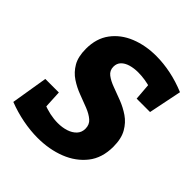

<svg xmlns="http://www.w3.org/2000/svg" viewBox="-201 -849 993 993"><g transform="rotate(45 295.0 -353.0)"><path d="M235 14Q182 14 125.5 3Q69 -8 15 -29L48 -230H147L153 -112L138 -139Q165 -127 195.5 -120.5Q226 -114 255 -114Q288 -114 315.5 -123Q343 -132 360 -150Q377 -168 377 -195Q377 -225 356 -243Q335 -261 302 -274Q269 -287 231.5 -301Q194 -315 161 -337Q128 -359 107 -395Q86 -431 86 -489Q86 -565 124.5 -616.5Q163 -668 227.5 -694Q292 -720 370 -720Q423 -720 478.5 -708.5Q534 -697 589 -674L552 -492H454L446 -593L465 -578Q440 -586 414 -590Q388 -594 364 -594Q333 -594 307.5 -586.5Q282 -579 267 -563.5Q252 -548 252 -524Q252 -496 273.5 -479.5Q295 -463 328 -451Q361 -439 398.5 -424.5Q436 -410 469 -387.5Q502 -365 523.5 -327.5Q545 -290 545 -231Q545 -149 502.5 -95Q460 -41 390 -13.5Q320 14 235 14Z"/></g></svg>

Font: Bitter Thin ExtraBold
Style: Italic
Weight: 800
Italic angle: -9°
Version: Version 2.002